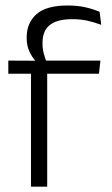

<svg xmlns="http://www.w3.org/2000/svg" viewBox="-20 -696 416 716"><path d="M232 -675.5Q269 -675.5 297.8 -669Q326.5 -662.5 351.5 -652L357.5 -603.5Q331.5 -613 306 -618.8Q280.5 -624.5 249 -624.5Q208.5 -624.5 184.2 -613.8Q160 -603 149.2 -583.5Q138.5 -564 138.5 -536V-533.5Q138.5 -514 143.2 -496.5Q148 -479 153.5 -465L111 -462.5V-470.5Q99 -483.5 89.2 -505Q79.5 -526.5 79.5 -554V-556.5Q79.5 -610.5 116 -643Q152.5 -675.5 232 -675.5ZM95.5 0V-449.5H156V0ZM11 -421V-470L119 -469.5L143 -470H354.5L349 -421Z"/></svg>

Font: Anek Tamil Light
Style: Regular
Weight: 300
Designer: Aadarsh Rajan (Tamil), Yesha Goshar (Latin)
Foundry: Ek Type
Version: Version 1.003